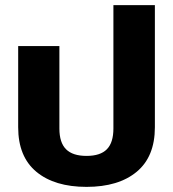

<svg xmlns="http://www.w3.org/2000/svg" viewBox="-20 -720 676 750"><path d="M51 -223V-540H212V-218Q212 -163 238 -137Q264 -111 318 -111Q372 -111 397.5 -137Q423 -163 423 -218V-700H585V-223Q585 -108 514 -49Q443 10 318 10Q193 10 122 -49Q51 -108 51 -223Z"/></svg>

Font: Kanit SemiBold
Style: Regular
Weight: 600
Designer: Katatrad Team
Foundry: CadsonDemak
Version: Version 1.030